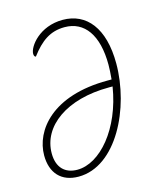

<svg xmlns="http://www.w3.org/2000/svg" viewBox="-90 -611 565 686"><g transform="rotate(-15 192.5 -268.0)"><path d="M117 10C257 10 351 -181 351 -346C351 -477 294 -546 206 -546C120 -546 73 -483 73 -456C73 -449 76 -444 80 -444C117 -493 152 -519 206 -519C279 -519 323 -459 323 -349C323 -335 322 -316 320 -295H305C100 -295 17 -187 17 -95C17 -30 53 10 117 10ZM119 -15C74 -15 45 -42 45 -95C45 -195 146 -270 304 -270H317C293 -119 203 -15 119 -15Z"/></g></svg>

Font: Noto Serif SemiCondensed Thin
Style: Italic
Weight: 100
Width: 4
Italic angle: -12°
Designer: Monotype Design Team
Foundry: Monotype Imaging Inc.
Version: Version 2.013